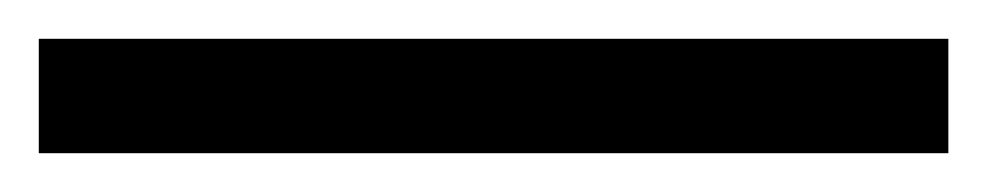

<svg xmlns="http://www.w3.org/2000/svg" viewBox="-25 63 509 99"><path d="M-5 142H464V83H-5Z"/></svg>

Font: Noto Serif Yezidi Medium
Style: Regular
Weight: 500
Designer: Dalton Maag Ltd
Foundry: Dalton Maag Ltd
Version: Version 1.001